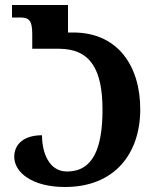

<svg xmlns="http://www.w3.org/2000/svg" viewBox="-20 -735 630 768"><path d="M240 13C438 13 541 -120 541 -298C541 -470 452 -605 273 -605H252V-715H28V-665H60C94 -665 109 -656 109 -599V-540H215C344 -540 390 -454 390 -296C390 -142 352 -49 248 -49C176 -49 148 -124 148 -194C75 -194 37 -158 37 -108C37 -45 109 13 240 13Z"/></svg>

Font: Noto Serif Georgian Condensed Bold
Style: Regular
Weight: 700
Width: 3
Designer: Monotype Design Team, Akaki Razmadze
Foundry: Google LLC
Version: Version 2.003